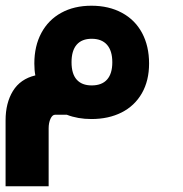

<svg xmlns="http://www.w3.org/2000/svg" viewBox="-20 -411 640 671"><path d="M213.5 -10H172.5Q163 -10 156.5 4Q150 18 150 38V240H-0.5V9.5Q-0.5 -51 25.2 -93Q51 -135 103.5 -147.5Q100 -165.5 100 -189Q100 -250 124.5 -295.8Q149 -341.5 194 -366.2Q239 -391 299.5 -391Q360.5 -391 406.2 -366.2Q452 -341.5 476.5 -295.8Q501 -250 501 -189Q501 -129 475.8 -85Q450.5 -41 405 -18Q359.5 5 299.5 5Q252 5 213.5 -10ZM372.5 -193.5Q372.5 -233.5 354 -254.5Q335.5 -275.5 300.5 -275.5Q266 -275.5 248 -254.8Q230 -234 230 -193.5Q230 -153 248 -132.8Q266 -112.5 300.5 -112.5Q336 -112.5 354.2 -133Q372.5 -153.5 372.5 -193.5Z"/></svg>

Font: JuliaMono Black
Style: Italic
Weight: 900
Italic angle: -9°
Monospace: yes
Designer: cormullion
Foundry: corm
Version: Version 0.057; ttfautohint (v1.8.4)